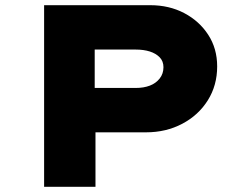

<svg xmlns="http://www.w3.org/2000/svg" viewBox="-20 -720 970 740"><path d="M150 0V-700H559Q632 -700 690 -669.5Q748 -639 782.5 -586Q817 -533 817 -464Q817 -391 781 -333.5Q745 -276 682.5 -243Q620 -210 543 -210H348V0ZM345 -381H503Q534 -381 557.5 -390Q581 -399 595.5 -417.5Q610 -436 610 -461Q610 -484 595.5 -499Q581 -514 557.5 -521.5Q534 -529 503 -529H345Z"/></svg>

Font: Lexend Tera ExtraBold
Style: Regular
Weight: 800
Designer: Bonnie Shaver-Troup, Thomas Jockin
Foundry: Lexend
Version: Version 1.007